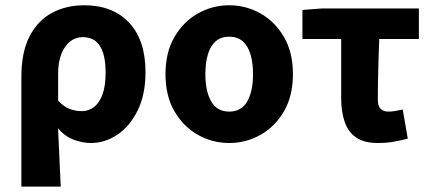

<svg xmlns="http://www.w3.org/2000/svg" viewBox="-20 -528 1628 725"><path d="M60.7 176.7V-237.2Q60.7 -331.5 91.9 -391.3Q123.1 -451 176.7 -479.6Q230.2 -508.1 297.9 -508.1Q406.2 -508.1 467.8 -442Q529.4 -376 529.4 -255.9Q529.4 -170.8 499.8 -110.8Q470.1 -50.8 423.1 -19.4Q376 12 323.6 12Q292.6 12 259.1 -0.1Q225.7 -12.3 199.1 -43.3Q200.9 -5.2 202.7 31.6Q204.4 68.4 206 104.3Q207.7 140.2 209.3 176.7ZM289.3 -108.3Q313.7 -108.3 334.2 -123.4Q354.7 -138.4 366.8 -170.7Q378.8 -202.9 378.8 -254.2Q378.8 -298.8 369.3 -328.4Q359.8 -358 340.8 -372.9Q321.8 -387.8 292.6 -387.8Q265.4 -387.8 244.4 -371Q223.4 -354.2 211.4 -323.5Q199.5 -292.8 199.5 -250.6V-148.1Q222 -123.8 244.4 -116Q266.8 -108.3 289.3 -108.3Z M845.5 12Q782.4 12 727.6 -18.6Q672.9 -49.3 638.9 -107.4Q604.9 -165.4 604.9 -247.9Q604.9 -330.5 638.9 -388.6Q672.9 -446.7 727.6 -477.4Q782.4 -508.1 845.5 -508.1Q908.6 -508.1 963.3 -477.4Q1018.1 -446.7 1052.1 -388.6Q1086.1 -330.5 1086.1 -247.9Q1086.1 -165.4 1052.1 -107.4Q1018.1 -49.3 963.3 -18.6Q908.6 12 845.5 12ZM845.5 -106.6Q891.7 -106.6 913.6 -145Q935.4 -183.3 935.4 -247.9Q935.4 -291 925.9 -323Q916.3 -354.9 896.3 -372.2Q876.2 -389.5 845.5 -389.5Q814.7 -389.5 794.7 -372.2Q774.6 -354.9 765.1 -323Q755.5 -291 755.5 -247.9Q755.5 -183.3 777.5 -145Q799.4 -106.6 845.5 -106.6Z M1407.2 12Q1355 12 1324.8 -8.9Q1294.5 -29.7 1281.4 -68Q1268.3 -106.3 1268.3 -157.7V-380.8H1122V-490.5L1196.2 -496.1H1561.7V-380.8H1412Q1409.4 -316.7 1408.1 -256.4Q1406.7 -196 1406.7 -151.7Q1406.7 -126.7 1417.6 -116.7Q1428.4 -106.6 1445.5 -106.6Q1458.9 -106.6 1471.6 -108.7Q1484.2 -110.8 1500.6 -114.6L1519.8 -4.6Q1496.3 1.7 1467.9 6.9Q1439.5 12 1407.2 12Z"/></svg>

Font: Source Sans Variable
Style: Regular
Weight: 200
Designer: Paul D. Hunt
Foundry: Adobe Systems Incorporated
Version: Version 3.006;hotconv 1.0.111;makeotfexe 2.5.65597